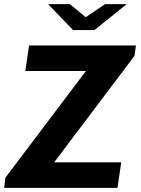

<svg xmlns="http://www.w3.org/2000/svg" viewBox="-26 -905 677 925"><path d="M629 -686 622 -636 235 -123H558L540 0H-6L0 -49L388 -563H96L114 -686ZM387 -822 480 -885H584L429 -760H326L206 -885H311Z"/></svg>

Font: Chivo
Style: Bold Italic
Weight: 700
Italic angle: -8.05°
Designer: Hector Gatti
Foundry: Omnibus-Type
Version: Version 1.007